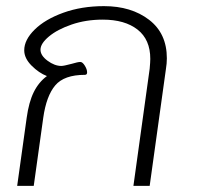

<svg xmlns="http://www.w3.org/2000/svg" viewBox="-20 -606 645 626"><path d="M524 -416Q524 -399 521 -381L468 0H415L468 -382Q470 -404 470 -414Q470 -477 428.5 -509.5Q387 -542 315 -542Q260 -542 213.5 -526Q167 -510 139.5 -487Q112 -464 112 -444Q112 -425 135 -408Q158 -391 180 -391Q188 -391 214 -398Q234 -404 242 -404Q249 -404 256.5 -392Q264 -380 264 -370Q264 -362 257 -362Q189 -362 160 -327.5Q131 -293 121 -222L90 0H36L67 -222Q74 -273 90 -305.5Q106 -338 133 -358Q107 -368 83 -392Q59 -416 59 -442Q59 -476 93 -509.5Q127 -543 186.5 -564.5Q246 -586 319 -586Q408 -586 466 -541.5Q524 -497 524 -416Z"/></svg>

Font: Krub Light
Style: Italic
Weight: 300
Italic angle: -8°
Designer: Ekaluck Peanpanawate
Foundry: Cadson Demak Co.,Ltd.
Version: Version 1.000; ttfautohint (v1.6)